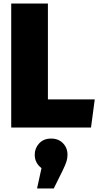

<svg xmlns="http://www.w3.org/2000/svg" viewBox="-20 -716 562 1078"><path d="M491 0H43V-696H249V-158H512ZM282 342H188L213 228Q175 199 175 153Q175 116 200 89Q225 62 267 62Q308 62 333.5 88Q359 114 359 153Q359 173 353 191.5Q347 210 332 241Z"/></svg>

Font: Trujillo Black
Style: Regular
Weight: 900
Designer: Fira Sans original fonts by bBox Type GmbH, Carrois Corporate GbR, & Edenspiekermann AG / Changes by Cristiano Sobral
Foundry: Fira Sans original fonts by bBox Type GmbH, Carrois Corporate GbR, & Edenspiekermann AG / Changes by Cristiano Sobral
Version: Version 4.301;July 28, 2020;FontCreator 13.0.0.2655 64-bit